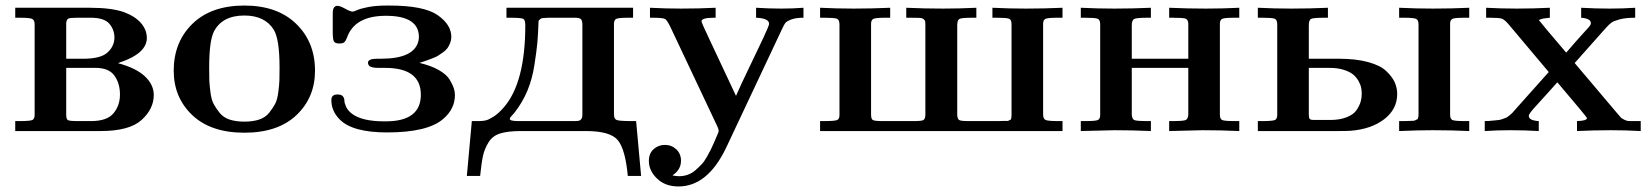

<svg xmlns="http://www.w3.org/2000/svg" viewBox="-20 -473 5964 693"><path d="M35 0V-36H52Q89 -36 97 -40Q105 -44 105 -58V-385Q105 -401 95.5 -405Q86 -409 51 -409H35V-445H305Q383 -445 428 -429Q468 -414 489 -389.5Q510 -365 510 -336Q510 -280 411 -247Q407 -245 406 -245Q472 -227 503.5 -197Q535 -167 535 -130Q535 -80 491 -40Q447 0 343 0ZM219 -59Q219 -43 225 -39.5Q231 -36 259 -36H309Q366 -36 389.5 -64Q413 -92 413 -132Q413 -172 393 -200Q373 -228 325 -228H219ZM219 -261H281Q344 -261 368.5 -284Q393 -307 393 -337Q393 -366 374.5 -387.5Q356 -409 307 -409H258Q232 -409 226 -405.5Q220 -402 219 -389Z M607 -218Q607 -321 674.5 -387Q742 -453 862 -453Q981 -453 1049 -387Q1117 -321 1117 -218Q1117 -121 1050 -57.5Q983 6 862 6Q741 6 674 -57.5Q607 -121 607 -218ZM735 -229Q735 -199 735.5 -183.5Q736 -168 739.5 -140.5Q743 -113 751 -98Q759 -83 772.5 -66Q786 -49 808.5 -41.5Q831 -34 862 -34Q893 -34 915.5 -41.5Q938 -49 951.5 -66Q965 -83 973 -98Q981 -113 984.5 -140.5Q988 -168 988.5 -183.5Q989 -199 989 -229Q989 -332 968 -366Q936 -417 862 -417Q782 -417 752 -359Q735 -325 735 -229Z M1176 -112Q1176 -132 1198 -132Q1212 -132 1217.5 -125.5Q1223 -119 1223 -110Q1223 -101 1229.5 -87Q1236 -73 1251 -62Q1287 -35 1368 -35H1372Q1499 -35 1499 -131Q1499 -228 1370 -228H1346Q1319 -228 1312 -236Q1308 -242 1308 -246Q1308 -261 1340 -261H1355Q1474 -261 1490 -324Q1492 -334 1492 -339Q1492 -416 1373 -416Q1259 -416 1232 -336Q1227 -324 1222 -320Q1217 -316 1205 -316Q1189 -316 1185 -324Q1181 -332 1181 -358V-425Q1181 -452 1198 -452Q1207 -452 1226 -441.5Q1245 -431 1253 -431Q1257 -431 1269 -436.5Q1281 -442 1308.5 -447.5Q1336 -453 1379 -453H1385Q1510 -453 1559.5 -418.5Q1609 -384 1609 -340Q1609 -329 1605 -318.5Q1601 -308 1595.5 -300Q1590 -292 1579.5 -284.5Q1569 -277 1562 -272.5Q1555 -268 1542 -263Q1529 -258 1523.5 -256Q1518 -254 1506 -250L1494 -246Q1536 -236 1564 -220Q1592 -204 1603 -185.5Q1614 -167 1618 -154.5Q1622 -142 1622 -130Q1622 -80 1580 -44Q1524 5 1377 5Q1252 5 1206 -42Q1176 -72 1176 -112Z M1665 162 1683 -36H1708Q1723 -36 1733.5 -38.5Q1744 -41 1761.5 -52Q1779 -63 1798 -85Q1876 -174 1876 -382Q1876 -401 1868.5 -405Q1861 -409 1820 -409H1808V-445H2265V-409H2248Q2213 -409 2204.5 -405Q2196 -401 2196 -387V-60Q2196 -44 2205.5 -40Q2215 -36 2259 -36H2276L2294 162H2246Q2237 65 2209.5 32.5Q2182 0 2095 0H1860Q1814 0 1786 8.5Q1758 17 1743.5 40.5Q1729 64 1723.5 88.5Q1718 113 1713 162ZM1820 -44Q1820 -36 1850 -36H2051Q2063 -36 2068.5 -37Q2074 -38 2078 -43Q2082 -48 2082 -59V-388Q2081 -401 2075.5 -405Q2070 -409 2053 -409H1961Q1938 -408 1934.5 -407Q1931 -406 1925 -399H1924Q1922 -346 1919.5 -318.5Q1917 -291 1909 -239Q1901 -187 1883.5 -145.5Q1866 -104 1839 -69Q1836 -65 1831 -59.5Q1826 -54 1823 -50.5Q1820 -47 1820 -44Z M2322 108Q2322 81 2339 65.5Q2356 50 2380 50Q2404 50 2421 66Q2438 82 2438 107Q2438 140 2407 160Q2419 163 2431 163Q2448 163 2463 157.5Q2478 152 2490.5 141Q2503 130 2512.5 120Q2522 110 2531.5 93Q2541 76 2545.5 67Q2550 58 2557.5 41Q2565 24 2566 21Q2574 3 2574 1Q2574 -6 2570 -15L2400 -375Q2388 -400 2380.5 -404.5Q2373 -409 2335 -409H2326V-445Q2382 -442 2439 -442Q2502 -442 2563 -445V-409H2557Q2512 -409 2512 -396Q2512 -391 2543 -326Q2590 -226 2636 -128H2637Q2652 -163 2683.5 -228Q2715 -293 2735.5 -337Q2756 -381 2756 -387Q2756 -407 2709 -409V-445Q2756 -442 2801 -442Q2841 -442 2880 -445V-409Q2852 -409 2835.5 -402.5Q2819 -396 2814.5 -390Q2810 -384 2804 -371L2601 60Q2534 200 2429 200Q2381 200 2351.5 171.5Q2322 143 2322 108Z M2940 0V-36H2957Q2994 -36 3002 -40Q3010 -44 3010 -58V-385Q3010 -402 3000.5 -405.5Q2991 -409 2955 -409H2940V-445Q3000 -442 3061 -442Q3127 -442 3193 -445V-409H3176Q3141 -409 3132.5 -405Q3124 -401 3124 -387V-59Q3124 -43 3131 -39.5Q3138 -36 3165 -36H3280Q3306 -36 3312.5 -39.5Q3319 -43 3320 -57V-381Q3320 -392 3319.5 -395.5Q3319 -399 3314 -403.5Q3309 -408 3298 -408.5Q3287 -409 3265 -409H3251V-445Q3317 -442 3383 -442Q3444 -442 3504 -445V-409H3490Q3450 -409 3442.5 -404.5Q3435 -400 3435 -381V-57Q3436 -43 3442.5 -39.5Q3449 -36 3475 -36H3583Q3594 -36 3600.5 -36.5Q3607 -37 3613 -36.5Q3619 -36 3621.5 -38Q3624 -40 3626.5 -40.5Q3629 -41 3629.5 -45Q3630 -49 3630.5 -50Q3631 -51 3631 -57.5Q3631 -64 3631 -67V-385Q3631 -402 3622 -405.5Q3613 -409 3577 -409H3562V-445Q3622 -442 3683 -442Q3749 -442 3815 -445V-409H3798Q3762 -409 3753.5 -405Q3745 -401 3745 -387V-60Q3745 -44 3754 -40Q3763 -36 3798 -36H3815V0Z M3881 0V-36H3898Q3935 -36 3943 -40Q3951 -44 3951 -58V-385Q3951 -402 3941.5 -405.5Q3932 -409 3896 -409H3881V-445Q3941 -442 4002 -442Q4068 -442 4134 -445V-409H4123Q4082 -409 4073.5 -404.5Q4065 -400 4065 -380V-261H4269V-389Q4268 -403 4258.5 -406Q4249 -409 4211 -409H4200V-445Q4266 -442 4332 -442Q4393 -442 4453 -445V-409H4435Q4400 -409 4391.5 -405Q4383 -401 4383 -387V-59Q4383 -43 4392 -39.5Q4401 -36 4436 -36H4453V0Q4387 -3 4321 -3Q4311 -3 4200 0V-36H4213Q4250 -36 4259 -39.5Q4268 -43 4269 -59V-228H4065V-59Q4066 -43 4074.5 -39.5Q4083 -36 4121 -36H4134V0Q4068 -3 4003 -3Q3992 -3 3881 0Z M4520 0V-36H4537Q4574 -36 4582 -40Q4590 -44 4590 -58V-385Q4590 -402 4580.5 -405.5Q4571 -409 4535 -409H4520V-445Q4580 -442 4641 -442Q4707 -442 4773 -445V-409H4762Q4721 -409 4712.5 -405Q4704 -401 4704 -381V-261H4812Q4874 -261 4918 -249Q4962 -237 4983.5 -216.5Q5005 -196 5014 -176Q5023 -156 5023 -134Q5023 -79 4976.5 -43Q4930 -7 4855 -1Q4840 0 4809 0ZM4704 -60Q4704 -47 4707.5 -43.5Q4711 -40 4721 -40H4781Q4816 -40 4841 -50Q4866 -60 4876.5 -76Q4887 -92 4891 -105.5Q4895 -119 4895 -134Q4895 -145 4893 -156Q4891 -167 4883.5 -180.5Q4876 -194 4864 -204Q4852 -214 4830 -221Q4808 -228 4779 -228H4704ZM5030 0V-36H5048Q5059 -36 5066.5 -36.5Q5074 -37 5080 -37Q5086 -37 5089.5 -39.5Q5093 -42 5095 -42Q5097 -42 5098 -46.5Q5099 -51 5099.5 -51.5Q5100 -52 5100 -59.5Q5100 -67 5100 -69V-385Q5100 -401 5091 -405Q5082 -409 5047 -409H5030V-445Q5091 -442 5153 -442Q5219 -442 5283 -445V-409H5267Q5231 -409 5222.5 -405Q5214 -401 5214 -388V-59Q5214 -43 5223 -39.5Q5232 -36 5267 -36H5283V0Q5219 -3 5153 -3H5150Q5098 -3 5030 0Z M5339 0V-36Q5354 -36 5366 -37.5Q5378 -39 5386.5 -39.5Q5395 -40 5403.5 -43.5Q5412 -47 5415.5 -48Q5419 -49 5425 -54Q5431 -59 5432 -59.5Q5433 -60 5439 -66L5445 -73L5570 -213L5427 -383Q5411 -402 5401 -405.5Q5391 -409 5358 -409H5344V-445Q5399 -442 5454 -442Q5514 -442 5574 -445V-409L5549 -406L5534 -401Q5540 -392 5633 -283Q5652 -305 5669 -324.5Q5686 -344 5695 -353.5Q5704 -363 5711 -371Q5718 -379 5720 -382.5Q5722 -386 5722 -390Q5722 -406 5687 -409V-445Q5738 -442 5790 -442Q5837 -442 5882 -445V-409Q5847 -409 5825.5 -403Q5804 -397 5796.5 -391.5Q5789 -386 5777 -373L5664 -246V-245L5818 -63Q5829 -50 5831 -48Q5833 -46 5842.5 -41Q5852 -36 5862 -36Q5872 -36 5895 -36H5902V0Q5848 -3 5795 -3Q5733 -3 5672 0V-36Q5708 -37 5708 -47Q5708 -50 5601 -176Q5587 -160 5571.5 -143Q5556 -126 5547 -116Q5538 -106 5528.5 -95.5Q5519 -85 5514 -79.5Q5509 -74 5505 -68.5Q5501 -63 5499.5 -60Q5498 -57 5498 -55Q5498 -38 5534 -36V0Q5483 -3 5432 -3Q5385 -3 5339 0Z"/></svg>

Font: CMU Serif
Style: Bold
Weight: 700
Version: Version 0.7.0